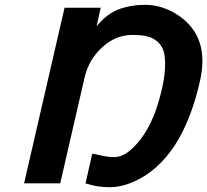

<svg xmlns="http://www.w3.org/2000/svg" viewBox="-20 -761 860 797"><path d="M529 -616Q460 -616 404 -564.5Q348 -513 331 -439L230 0H80L248 -729H398L381 -652Q424 -704 472 -722Q523 -741 583 -741Q655 -741 722 -696Q852 -607 810 -424Q736 -98 538 -8Q485 16 435 16Q386 16 345 3Q341 2 338 1Q336 0 335 0L363 -123Q369 -123 398 -116Q427 -109 456 -109Q507 -109 565 -185Q622 -259 652 -391Q671 -473 663 -532Q656 -575 622 -597Q608 -606 591 -610Q567 -616 529 -616Z"/></svg>

Font: Miedinger
Style: Bold-Italic
Weight: 700
Italic angle: -13°
Version: Version 001.000